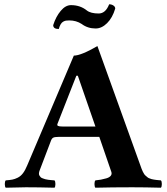

<svg xmlns="http://www.w3.org/2000/svg" viewBox="-20 -873 780 895"><path d="M272.9 -283.2H424.8L342.8 -520H335.9L248 -295.9Q245.1 -288.6 250.7 -285.9Q256.3 -283.2 272.9 -283.2ZM217.8 -217.8 165 -79.1Q162.1 -71.8 161.6 -65.4Q161.1 -59.1 163.8 -54.7Q166.5 -50.3 169.4 -47.1Q172.4 -43.9 179.4 -41.5Q186.5 -39.1 190.9 -37.6Q195.3 -36.1 205.1 -34.9Q214.8 -33.7 219.2 -33.4Q223.6 -33.2 233.9 -32.2Q238.3 -27.8 238.3 -15.1Q238.3 -2.4 233.9 2Q159.7 0 101.1 0Q81.1 0 6.8 2Q2.4 -2.4 2.4 -15.1Q2.4 -27.8 6.8 -32.2Q26.4 -33.7 37.8 -35.9Q49.3 -38.1 63 -44.9Q76.7 -51.8 87.2 -65.7Q97.7 -79.6 106.9 -102.1L324.2 -613.8Q357.4 -613.8 434.1 -658.2L640.1 -85.9Q642.6 -78.6 646 -72.3Q649.4 -65.9 652.3 -61.3Q655.3 -56.6 660.4 -52.7Q665.5 -48.8 668.2 -46.1Q670.9 -43.5 677.5 -41.3Q684.1 -39.1 686.5 -38.1Q689 -37.1 697 -35.9Q705.1 -34.7 707.3 -34.4Q709.5 -34.2 718.8 -33.2Q728 -32.2 730 -32.2Q734.4 -27.8 734.4 -15.1Q734.4 -2.4 730 2Q655.8 0 596.2 0Q499 0 424.8 2Q420.4 -2.4 420.4 -15.1Q420.4 -27.8 424.8 -32.2Q439.5 -33.7 450.4 -35.6Q461.4 -37.6 475.8 -41.7Q490.2 -45.9 496.3 -53.7Q502.4 -61.5 499 -71.8L442.9 -234.9H252.9Q235.4 -234.9 228.5 -231.4Q221.7 -228 217.8 -217.8ZM439.9 -810.1Q472.2 -810.1 488.8 -853Q500 -853 508.5 -847.4Q517.1 -841.8 517.1 -833Q504.4 -790 479.2 -765.1Q454.1 -740.2 425.8 -740.2Q388.7 -740.2 360.8 -761.2Q335.4 -777.8 303.2 -777.8Q293.5 -777.8 287.6 -776.9Q281.7 -775.9 274.9 -772.2Q268.1 -768.6 262.9 -760Q257.8 -751.5 253.9 -737.8Q228 -737.8 228 -755.9Q240.7 -795.9 263.2 -822.5Q285.6 -849.1 311 -849.1Q354 -849.1 384.8 -824.2Q402.8 -810.1 439.9 -810.1Z"/></svg>

Font: Common Serif
Style: Bold
Weight: 700
Designer: Philipp H. Poll, Khaled Hosny
Foundry: Stefan Peev, Context Ltd.
Version: Version 1.026